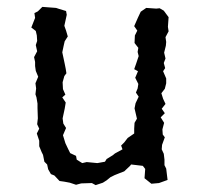

<svg xmlns="http://www.w3.org/2000/svg" viewBox="-20 -530 579 558"><path d="M258 8 247 2 216 3 201 7 183 1 167 -2 153 -4 138 -20 128 -24 120 -38 117 -52 109 -60 105 -80 101 -88 94 -105V-121L87 -142L94 -156L88 -169L90 -186L89 -216V-229L86 -247L83 -256L85 -273L83 -288L91 -307L84 -324L82 -338V-350L79 -364L88 -381L84 -399L88 -411L87 -427L84 -440L71 -450L82 -478L80 -492L90 -497L103 -510L143 -507L152 -504L172 -498L174 -487L167 -455L172 -441L177 -424L168 -410L165 -397L161 -378L168 -345L171 -330L173 -317L167 -309L162 -291L163 -271L170 -255L161 -247L171 -232L168 -214L162 -186L164 -171L172 -158L163 -137L170 -114L178 -97L184 -85L201 -77L203 -66L219 -56L232 -59L263 -56L285 -60L290 -68L308 -79L314 -84L336 -96L332 -107L341 -116L351 -129L370 -142V-156L371 -173L378 -185L371 -215L374 -230L383 -249L375 -261L380 -273L382 -286L373 -304L381 -323L370 -329L376 -346L383 -367L380 -379L382 -391L371 -405L372 -427L379 -441L370 -454L381 -479L389 -496L405 -507L434 -505L444 -506L456 -499L470 -480L468 -452L470 -439L461 -422L463 -408L462 -397L457 -377L461 -360L456 -347L460 -332L454 -323L463 -302V-288L459 -272L449 -259L454 -243L461 -228L450 -214L459 -201L447 -189L457 -173L452 -154L453 -139L459 -131L451 -109L450 -96L456 -83L458 -66V-50L463 -40L467 -7L442 2L420 4L400 -12L402 -39L395 -48L361 -52L358 -48L341 -32L328 -27L313 -21L301 -15L290 -6L279 1Z"/></svg>

Font: Winky Rough Light
Style: Regular
Weight: 300
Designer: Simon Atzbach
Foundry: typofactur
Version: Version 1.206; ttfautohint (v1.8.4.7-5d5b)